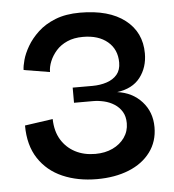

<svg xmlns="http://www.w3.org/2000/svg" viewBox="-46 -616 608 669"><g transform="rotate(-5 258.0 -281.5)"><path d="M267 10Q200 10 147 -13Q94 -36 63.5 -82.5Q33 -129 33 -198L131 -212Q132 -169 150 -139.5Q168 -110 198.5 -94Q229 -78 269 -78Q303 -78 329.5 -90.5Q356 -103 371.5 -125Q387 -147 387 -175Q387 -199 377 -215.5Q367 -232 350.5 -242.5Q334 -253 314.5 -257.5Q295 -262 277 -262H210V-315H279Q306 -315 329 -322.5Q352 -330 365.5 -346Q379 -362 379 -388Q379 -434 347 -461Q315 -488 261 -488Q229 -488 205.5 -477.5Q182 -467 167 -450Q152 -433 144 -413.5Q136 -394 136 -376L45 -391Q45 -404 51 -426Q57 -448 71.5 -473Q86 -498 110.5 -521Q135 -544 171.5 -558.5Q208 -573 258 -573Q359 -573 415 -529.5Q471 -486 471 -412Q471 -363 444 -328Q417 -293 363 -286Q416 -279 449 -242.5Q482 -206 482 -153Q482 -103 454.5 -66Q427 -29 378.5 -9.5Q330 10 267 10Z"/></g></svg>

Font: Darker Grotesque
Style: Bold
Weight: 700
Designer: Gabriel Lam
Foundry: TypeRant
Version: Version 1.000;gftools[0.9.28]